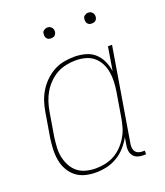

<svg xmlns="http://www.w3.org/2000/svg" viewBox="-131 -787 762 885"><g transform="rotate(-20 250.0 -344.5)"><path d="M188 8Q161 8 135.5 1.5Q110 -5 90.5 -20.5Q71 -36 58.5 -58.5Q46 -81 41.5 -106.5Q37 -132 38 -159Q39 -186 43 -213L63 -333Q67 -358 75 -383Q83 -408 97 -431Q111 -454 130.5 -473Q150 -492 173.5 -505Q197 -518 223 -523Q249 -528 274 -528Q302 -528 328.5 -521Q355 -514 374 -497Q393 -480 404 -456Q415 -432 419 -405L438 -520H458L381 -58Q380 -49 381.5 -39.5Q383 -30 388.5 -23Q394 -16 403 -13Q412 -10 421 -10H433V8H418Q405 8 392.5 4Q380 0 372 -9.5Q364 -19 361.5 -32Q359 -45 361 -58L368 -100Q355 -76 336 -54.5Q317 -33 292.5 -18.5Q268 -4 241 2Q214 8 188 8ZM194 -10Q217 -10 240.5 -15Q264 -20 285 -31.5Q306 -43 323.5 -61Q341 -79 353.5 -100Q366 -121 372.5 -143.5Q379 -166 383 -189L403 -309Q407 -333 408 -357.5Q409 -382 405 -405Q401 -428 390.5 -448.5Q380 -469 362.5 -483.5Q345 -498 322 -504Q299 -510 275 -510Q252 -510 228 -505Q204 -500 183 -488.5Q162 -477 144 -459Q126 -441 113.5 -420Q101 -399 93.5 -376Q86 -353 82 -330L62 -210Q59 -186 57.5 -161.5Q56 -137 61 -114Q66 -91 77 -70.5Q88 -50 105.5 -36Q123 -22 146.5 -16Q170 -10 194 -10ZM404 -644Q398 -644 392.5 -646Q387 -648 383.5 -653Q380 -658 379 -664Q378 -670 379 -676Q379 -681 381.5 -685Q384 -689 388 -691.5Q392 -694 396 -695.5Q400 -697 405 -697Q411 -697 416.5 -694.5Q422 -692 426 -687Q430 -682 431 -676Q432 -670 431 -664Q430 -659 427.5 -655Q425 -651 421.5 -648.5Q418 -646 413.5 -645Q409 -644 404 -644ZM204 -644Q198 -644 192.5 -646Q187 -648 183.5 -653Q180 -658 179 -664Q178 -670 179 -676Q179 -681 181.5 -685Q184 -689 188 -691.5Q192 -694 196 -695.5Q200 -697 205 -697Q211 -697 216.5 -694.5Q222 -692 226 -687Q230 -682 231 -676Q232 -670 231 -664Q230 -659 227.5 -655Q225 -651 221.5 -648.5Q218 -646 213.5 -645Q209 -644 204 -644Z"/></g></svg>

Font: Iosevka Curly Thin
Style: Italic
Weight: 100
Italic angle: -9°
Monospace: yes
Designer: Belleve Invis
Foundry: Belleve Invis
Version: Version 22.1.2; ttfautohint (v1.8.4)